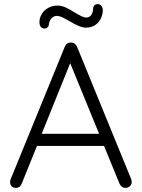

<svg xmlns="http://www.w3.org/2000/svg" viewBox="-20 -909 687 930"><path d="M618 -28Q618 -15 609 -7Q600 1 588 1Q578 1 570.5 -4.5Q563 -10 559 -19L484 -202H159L85 -19Q77 1 58 1Q44 1 37 -6Q30 -13 29 -25V-28Q29 -34 30 -37L294 -683Q302 -703 324 -703Q334 -703 341.5 -697.5Q349 -692 353 -683L616 -40Q618 -32 618 -28ZM182 -261H460L320 -603ZM171 -803Q171 -811 172 -815Q179 -846 203 -864Q227 -882 259 -882Q277 -882 296.5 -873.5Q316 -865 341 -849Q363 -836 375.5 -830Q388 -824 398 -824Q412 -824 420.5 -834.5Q429 -845 431 -863Q430 -874 436 -881.5Q442 -889 453 -889Q465 -889 471.5 -880.5Q478 -872 478 -857L477 -846Q471 -813 449.5 -794Q428 -775 396 -775Q368 -775 316 -807Q293 -820 280 -826Q267 -832 256 -832Q242 -832 231.5 -822.5Q221 -813 217 -793Q217 -782 210.5 -776.5Q204 -771 195 -771Q184 -771 177.5 -779Q171 -787 171 -803Z"/></svg>

Font: Quicksand
Style: Regular
Weight: 400
Designer: Andrew Paglinawan
Foundry: Andrew Paglinawan
Version: Version 3.000